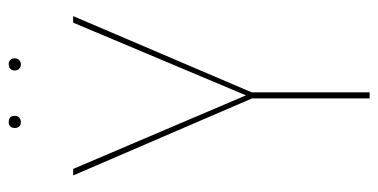

<svg xmlns="http://www.w3.org/2000/svg" viewBox="-234 -635 869 441"><g transform="rotate(-90 200.5 -414.5)"><path d="M209 -271V0H195V-270L18 -681H33L202 -284L369 -681H384ZM155 -815Q155 -809 151 -805Q147 -801 140 -801Q134 -801 130.5 -805Q127 -809 127 -815Q127 -821 130.5 -825Q134 -829 140 -829Q155 -829 155 -815ZM287 -815Q287 -809 283 -805Q279 -801 273 -801Q267 -801 263 -805Q259 -809 259 -815Q259 -821 262.5 -825Q266 -829 273 -829Q280 -829 283.5 -825Q287 -821 287 -815Z"/></g></svg>

Font: Fira Sans Compressed Hair
Style: Regular
Weight: 100
Width: 1
Designer: bBox Type GmbH & Carrois Corporate GbR & Edenspiekermann AG
Foundry: bBox Type GmbH & Carrois Corporate GbR & Edenspiekermann AG
Version: Version 4.301